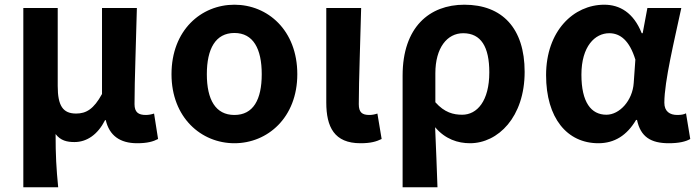

<svg xmlns="http://www.w3.org/2000/svg" viewBox="-20 -594 2958 815"><path d="M79 201H227C219 120 216 66 216 -25C237 3 265 9 296 9C349 9 395 -23 426 -84H429C444 -19 489 14 562 14C605 14 630 7 651 -4L634 -112C622 -108 610 -106 599 -106C568 -106 551 -117 551 -152C551 -256 558 -424 561 -560H413V-195C378 -131 346 -112 303 -112C247 -112 225 -145 225 -229V-560H79Z M975 14C1116 14 1242 -95 1242 -279C1242 -466 1116 -574 975 -574C834 -574 708 -466 708 -279C708 -95 834 14 975 14ZM975 -106C895 -106 858 -171 858 -279C858 -387 895 -454 975 -454C1055 -454 1091 -387 1091 -279C1091 -171 1055 -106 975 -106Z M1510 14C1554 14 1577 7 1600 -4L1582 -112C1570 -108 1559 -106 1548 -106C1517 -106 1503 -117 1503 -152C1503 -256 1510 -424 1513 -560H1365V-159C1365 -55 1399 14 1510 14Z M1689 201H1837C1834 113 1831 38 1827 -54C1870 -3 1924 14 1975 14C2094 14 2207 -97 2207 -289C2207 -474 2112 -574 1951 -574C1803 -574 1689 -479 1689 -273ZM1942 -107C1905 -107 1867 -116 1828 -160V-283C1828 -391 1878 -453 1946 -453C2022 -453 2057 -395 2057 -287C2057 -165 2005 -107 1942 -107Z M2520 14C2588 14 2641 -19 2680 -85H2684C2699 -13 2743 14 2819 14C2862 14 2891 7 2910 -4L2892 -113C2883 -108 2871 -106 2855 -106C2823 -106 2800 -121 2800 -158C2800 -249 2843 -424 2872 -560H2728L2708 -453H2704C2669 -541 2610 -574 2545 -574C2415 -574 2298 -463 2298 -275C2298 -93 2387 14 2520 14ZM2554 -107C2489 -107 2448 -160 2448 -277C2448 -398 2506 -453 2566 -453C2613 -453 2652 -422 2677 -341L2670 -242C2665 -167 2610 -107 2554 -107Z"/></svg>

Font: Spoqa Han Sans Neo Bold
Style: Bold
Weight: 700
Designer: [Spoqa Han Sans Neo] Dong-huui Kim  Younghwa Kang  Yujin Lee  [Noto Sans] Ryoko NISHIZUKA  (kana & ideographs); Paul D. 
Foundry: Spoqa (http://www.spoqa-han-sans.com)
Version: Version 1.000